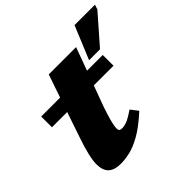

<svg xmlns="http://www.w3.org/2000/svg" viewBox="-193 -951 1148 1148"><g transform="rotate(-45 381.0 -377.0)"><path d="M62.5 -431V-522H222.5L272.5 -668H503.5L450 -522H583V-431H416.5L368 -299.5Q351.5 -250.5 343.5 -221.5Q335.5 -192.5 333 -177.2Q330.5 -162 330.5 -153.5Q330.5 -138 337.2 -133.8Q344 -129.5 357 -129.5Q371.5 -129.5 394 -137.2Q416.5 -145 465.5 -178L501.5 -131.5Q429 -65 373.2 -34Q317.5 -3 275.2 6Q233 15 200.5 15Q147.5 15 120.8 -9.2Q94 -33.5 94 -87Q94 -145.5 135.5 -266.5L191.5 -431ZM503 -557.5 590 -767.5H762.5L753 -737.5L595.5 -557.5Z"/></g></svg>

Font: Newsreader 6pt ExtraBold
Style: Italic
Weight: 800
Italic angle: -17°
Designer: Hugues Gentile
Foundry: Production Type
Version: Version 1.003; ttfautohint (v1.8.3)